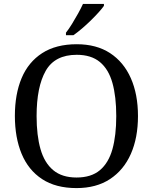

<svg xmlns="http://www.w3.org/2000/svg" viewBox="-20 -951 782 981"><path d="M371 10Q265 10 195 -36Q125 -82 90.5 -165Q56 -248 56 -359Q56 -470 90.5 -552Q125 -634 195.5 -679.5Q266 -725 372 -725Q473 -725 542.5 -679.5Q612 -634 648.5 -551.5Q685 -469 685 -358Q685 -247 648.5 -164.5Q612 -82 542 -36Q472 10 371 10ZM371 -44Q446 -44 490.5 -81.5Q535 -119 554.5 -189Q574 -259 574 -358Q574 -457 554.5 -527Q535 -597 490.5 -634Q446 -671 372 -671Q260 -671 213.5 -589Q167 -507 167 -358Q167 -259 187 -189Q207 -119 252 -81.5Q297 -44 371 -44ZM317 -784Q332 -803 348 -829Q364 -855 379 -882Q394 -909 404 -931H511V-921Q502 -908 484 -888Q466 -868 443.5 -846Q421 -824 398 -804.5Q375 -785 355 -771H317Z"/></svg>

Font: Noto Serif Sinhala
Style: Regular
Weight: 400
Designer: Jelle Bosma - Monotype Design Team
Foundry: Monotype Imaging Inc.
Version: Version 2.006